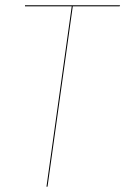

<svg xmlns="http://www.w3.org/2000/svg" viewBox="-20 -700 470 720"><path d="M430.2 -680.2 428.7 -676.3H252.9L158.2 0H154.3L249 -676.3H73.7V-680.2Z"/></svg>

Font: Fira Sans Compressed Four
Style: Italic
Weight: 100
Width: 3
Italic angle: -8°
Designer: Carrois Corporate & Edenspiekermann AG
Foundry: Carrois Corporate GbR & Edenspiekermann AG
Version: Version 4.203;PS 004.203;hotconv 1.0.88;makeotf.lib2.5.64775